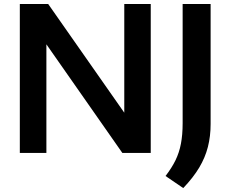

<svg xmlns="http://www.w3.org/2000/svg" viewBox="-20 -760 1145 954"><path d="M78.5 0V-740H219.5L623.5 -163H597.5V-740H729V0H588L184.5 -577H210.5V0ZM890.5 174.5 802.5 114.5Q833 75 851.8 36.8Q870.5 -1.5 879 -46Q887.5 -90.5 887.5 -147.5V-740H1026.5V-144Q1026.5 -83 1013 -30Q999.5 23 969.8 72.8Q940 122.5 890.5 174.5Z"/></svg>

Font: Encode Sans SC SemiExpanded SemiBold
Style: Regular
Weight: 600
Width: 6
Designer: Multiple Designers
Foundry: Impallari Type
Version: Version 3.002